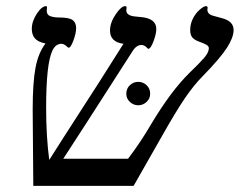

<svg xmlns="http://www.w3.org/2000/svg" viewBox="-20 -608 784 628"><path d="M383.8 -464.8Q339.8 -470.7 339.8 -507.8Q339.8 -533.7 358.2 -560.8Q376.5 -587.9 389.2 -587.9Q394 -587.9 394 -583L393.1 -574.2Q393.1 -557.1 420.9 -554.2L444.8 -551.8Q491.2 -546.4 491.2 -513.2Q491.2 -496.6 481.9 -472.4Q472.7 -448.2 464.8 -448.2L462.4 -450.2Q452.6 -460.9 442.9 -460.9Q425.8 -460.9 413.1 -439.9L257.3 -197.3L187 -88.9H398.9Q439.5 -142.1 475.1 -203.1Q539.1 -310.1 600.1 -370.1Q631.8 -400.4 647.5 -418.5Q663.1 -436.5 663.1 -450.2Q663.1 -457.5 653.6 -462.4Q644 -467.3 632.8 -471.2Q617.2 -476.6 609.6 -484.9Q602.1 -493.2 602.1 -509.8Q602.1 -529.3 610.8 -546.9Q619.6 -564.5 633.1 -576.2Q646.5 -587.9 653.8 -587.9Q659.2 -587.9 659.2 -582L658.2 -577.1Q658.2 -561 678.2 -556.2L705.1 -548.8Q744.1 -539.1 744.1 -509.8Q744.1 -485.8 722.4 -451.9Q700.7 -418 644 -359.9Q614.7 -330.6 585.2 -287.4Q555.7 -244.1 513.2 -168.9L417 0H88.9L86.9 -250Q86.9 -337.9 96.2 -386.7Q105.5 -435.5 128.9 -465.8Q104 -470.7 94 -482.7Q84 -494.6 84 -513.2Q84 -538.1 100.3 -563Q116.7 -587.9 130.9 -587.9Q133.8 -587.9 133.8 -583L132.8 -573.2Q132.8 -559.1 145 -554.9Q157.2 -550.8 173.8 -550.8Q206.5 -550.8 217.8 -542.2Q229 -533.7 229 -516.1Q229 -499.5 220.2 -475.8Q211.4 -452.1 205.1 -452.1Q202.6 -452.1 200.7 -454.1Q189.9 -464.8 181.2 -464.8Q162.1 -464.8 151.6 -442.9Q141.1 -420.9 136 -374.5Q130.9 -328.1 130.9 -255.9Q130.9 -160.6 141.1 -85L189.9 -161.6Q322.8 -366.7 383.8 -464.8ZM393.1 -301.3Q393.1 -318.4 404.8 -329.3Q416.5 -340.3 432.1 -340.3Q447.8 -340.3 459.5 -329.3Q471.2 -318.4 471.2 -301.3Q471.2 -285.6 459.5 -274.7Q447.8 -263.7 432.1 -263.7Q416.5 -263.7 404.8 -274.7Q393.1 -285.6 393.1 -301.3Z"/></svg>

Font: Tinos
Style: Italic
Weight: 400
Italic angle: -16.333°
Designer: Steve Matteson
Foundry: Monotype Imaging Inc.
Version: Version 1.32